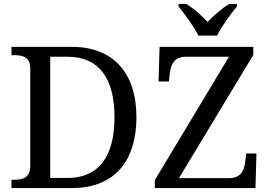

<svg xmlns="http://www.w3.org/2000/svg" viewBox="-20 -951 1359 971"><path d="M983 -771H1078C1099 -816 1147 -880 1178 -918V-931H1139C1101 -908 1060 -872 1030 -840C1000 -872 960 -908 922 -931H883V-918C914 -880 962 -816 983 -771ZM38 0H344C561 0 670 -139 670 -358C670 -585 550 -714 344 -714H38V-672H51C95 -672 133 -663 133 -604V-114C133 -51 96 -42 51 -42H38ZM763 0H1272L1277 -175H1225L1220 -132C1215 -88 1197 -50 1137 -50H885L1261 -673V-714H787L782 -539H834L839 -582C844 -626 862 -664 921 -664H1138L763 -40ZM234 -51V-664H322C480 -664 559 -556 559 -358C559 -160 480 -51 321 -51Z"/></svg>

Font: Noto Serif Thai
Style: Regular
Weight: 400
Designer: Monotype Design Team
Foundry: Monotype Imaging Inc.
Version: Version 1.901